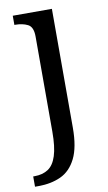

<svg xmlns="http://www.w3.org/2000/svg" viewBox="-100 -580 488 865"><g transform="rotate(-10 144.0 -148.0)"><path d="M-12 240V193H-5Q31 193 56.5 176.5Q82 160 95 119.5Q108 79 108 9V-426Q108 -470 84 -482Q60 -494 27 -494H23V-536H202V8Q202 97 176.5 148Q151 199 106.5 219.5Q62 240 4 240Z"/></g></svg>

Font: Noto Serif Ahom
Style: Regular
Weight: 400
Designer: Monotype Design Team
Foundry: Monotype Imaging Inc.
Version: Version 2.007; ttfautohint (v1.8.4.7-5d5b)